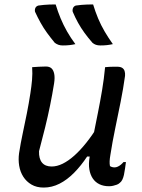

<svg xmlns="http://www.w3.org/2000/svg" viewBox="-20 -835 640 866"><path d="M231 -815Q241 -782 253.5 -752Q266 -722 282.5 -693Q299 -664 320 -636Q307 -633 293.5 -631.5Q280 -630 263 -630Q252 -630 243.5 -633Q235 -636 227 -642Q208 -665 192 -687Q176 -709 163 -732.5Q150 -756 138 -782Q136 -791 139.5 -799Q143 -807 153 -810Q167 -812 178.5 -813Q190 -814 202.5 -814.5Q215 -815 231 -815ZM400 -815Q410 -782 422.5 -752Q435 -722 452 -693Q469 -664 489 -636Q476 -633 462.5 -631.5Q449 -630 433 -630Q421 -630 412.5 -633Q404 -636 397 -642Q377 -665 361 -687Q345 -709 332 -732.5Q319 -756 308 -782Q306 -791 309.5 -799Q313 -807 322 -810Q336 -812 347.5 -813Q359 -814 372 -814.5Q385 -815 400 -815ZM125 -532Q140 -533 155.5 -534Q171 -535 187 -535Q203 -535 212 -527Q221 -519 224.5 -502Q228 -485 224 -459Q216 -409 206 -360Q196 -311 183.5 -260Q171 -209 156 -153Q155 -119 169.5 -101.5Q184 -84 213 -84Q237 -84 262.5 -96.5Q288 -109 315 -133Q342 -157 369.5 -191.5Q397 -226 424 -270L400 -129H373Q346 -88 314.5 -56Q283 -24 248.5 -6.5Q214 11 177 11Q145 11 122 -2.5Q99 -16 85 -38Q71 -60 66.5 -87.5Q62 -115 66 -144Q73 -189 82.5 -233.5Q92 -278 101 -323Q110 -368 117 -414Q122 -446 124.5 -474.5Q127 -503 125 -532ZM454 -532Q464 -533 473 -533.5Q482 -534 491 -534Q500 -534 509 -534Q523 -534 531 -529Q539 -524 542 -514.5Q545 -505 544 -493Q536 -435 524 -375Q512 -315 499.5 -255Q487 -195 478 -137Q475 -120 474.5 -108Q474 -96 476 -86Q480 -83 485.5 -81.5Q491 -80 497 -80Q504 -80 511.5 -83.5Q519 -87 525.5 -92.5Q532 -98 537 -104H548Q546 -89 544 -75Q542 -61 539 -46Q536 -33 531.5 -24Q527 -15 520 -10Q515 -5 507 -2Q499 1 490 3Q481 5 472 5Q447 5 428.5 -4Q410 -13 398.5 -30Q387 -47 383 -71Q379 -95 384 -125Q392 -178 402 -228Q412 -278 422 -328Q432 -378 440.5 -428.5Q449 -479 454 -532Z"/></svg>

Font: Rec Mono Semicasual
Style: Italic
Weight: 400
Italic angle: -10°
Version: Version 1.085; ttfautohint (v1.8.4.7-5d5b)